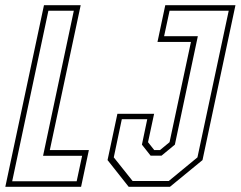

<svg xmlns="http://www.w3.org/2000/svg" viewBox="-40 -720 927 740"><path d="M-19.5 0 129.5 -700H271L152 -141.5H302.5L272.5 0ZM7 -21.5H255.5L276.5 -119.5H126L244.5 -678.5H146.5ZM456 0 374.5 -103 412.5 -281.5H554L530.5 -172L554.5 -141.5H576.5L613.5 -172L696 -558.5H567L597 -700H867.5L740.5 -103L615 0ZM471 -22.5H610.5L721 -113.5L841.5 -678.5H613.5L592.5 -580.5H722.5L634 -162.5L582.5 -120H540.5L507 -162.5L527.5 -260.5H429.5L398.5 -113.5Z"/></svg>

Font: Tourney Condensed ExtraLight
Style: Italic
Weight: 200
Width: 3
Italic angle: -12°
Designer: Tyler Finck
Foundry: Etcetera Type Co
Version: Version 1.010; ttfautohint (v1.8.3)